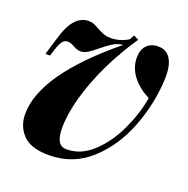

<svg xmlns="http://www.w3.org/2000/svg" viewBox="-104 -638 733 750"><g transform="rotate(20 262.0 -262.5)"><path d="M368.7 -462.4Q368.7 -495.1 386.2 -513.2Q403.8 -531.2 433.1 -531.2Q467.3 -531.2 484.1 -504.9Q501 -478.5 501 -430.7L500.5 -416Q495.6 -314.5 457.3 -215.3Q418.9 -116.2 346.9 -51Q274.9 14.2 175.3 14.2Q100.6 14.2 67.4 -20.3Q34.2 -54.7 34.2 -106Q34.2 -270.5 302.2 -490.2Q278.8 -487.3 260.3 -475.8Q241.7 -464.4 216.8 -443.8Q195.8 -426.3 181.6 -417.7Q167.5 -409.2 152.3 -409.2Q139.2 -409.2 121.6 -419.4Q105 -428.2 95.2 -428.2Q81.5 -428.2 73 -417.5Q64.5 -406.7 56.2 -380.4L47.4 -353H28.3L50.3 -425.8Q80.1 -531.7 144.5 -531.7Q156.2 -531.7 165 -528.3Q173.8 -524.9 187.5 -517.1Q204.1 -507.8 216.6 -503.2Q229 -498.5 246.6 -498.5Q285.6 -498.5 319.3 -520L329.1 -539.1L350.1 -528.8Q301.8 -458 265.1 -381.6Q228.5 -305.2 208.5 -233.4Q188.5 -161.6 188.5 -105Q188.5 -66.9 199.2 -48.8Q210 -30.8 232.9 -30.8Q292 -30.8 341.3 -76.7Q390.6 -122.6 422.9 -191.7Q455.1 -260.7 466.8 -329.1Q423.8 -349.6 396.2 -384.5Q368.7 -419.4 368.7 -462.4Z"/></g></svg>

Font: TypoPRO Playfair Display
Style: Bold Italic
Weight: 700
Italic angle: -14.9847°
Designer: Claus Eggers Sørensen
Foundry: Claus Eggers Sørensen
Version: Version 1.004;PS 001.004;hotconv 1.0.70;makeotf.lib2.5.58329